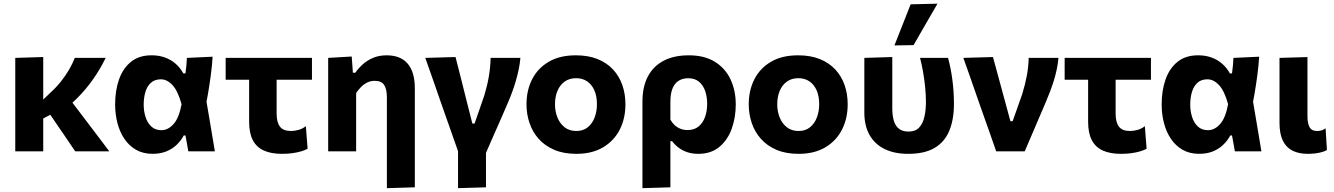

<svg xmlns="http://www.w3.org/2000/svg" viewBox="-20 -808 7120 1025"><path d="M198.6 -169V-264.8L248.1 -312.4Q279.6 -340.7 304.7 -372.2Q329.8 -403.7 348.6 -435.9Q367.3 -468.2 379.4 -499H544.4Q534.5 -478.8 521.7 -456Q509 -433.3 493 -408.6Q476.9 -384 457.3 -358.3Q437.7 -332.6 413.9 -306.7Q390 -280.7 361.6 -255.1ZM61.5 0Q61.5 -53.7 61.5 -103.8Q61.5 -154 61.5 -216V-266Q61.5 -314 61.5 -352.9Q61.5 -391.8 61.5 -427.1Q61.5 -462.4 61.5 -499L210.8 -503.5Q210.8 -445.3 210.8 -392.9Q210.8 -340.6 210.8 -296.2Q210.8 -251.8 210.8 -217.6Q210.8 -158.9 210.8 -107.6Q210.8 -56.2 210.8 0ZM381.7 0Q371.4 -15.2 361.3 -29.8Q351.3 -44.3 341.6 -58.9Q331.9 -73.5 321.9 -88Q311.9 -102.4 301.6 -117.5L239 -209.3L342.7 -291.6L431.9 -174Q461.9 -134.5 496.1 -89.4Q530.4 -44.3 563.5 0Z M794.7 13.2Q743.9 13.2 706.3 -8.4Q668.7 -29.9 643.9 -67Q619 -104 606.8 -151.5Q594.6 -199 594.6 -250.3Q594.6 -324.5 615.4 -383.9Q636.3 -443.4 679.4 -478.1Q722.5 -512.8 789.2 -512.8Q828.2 -512.8 860.4 -501.1Q892.6 -489.5 917.5 -467.9Q942.3 -446.2 958.6 -416.3H970.1Q973.3 -437.7 975 -458.2Q976.8 -478.8 977.8 -498.9L1115.1 -505.3Q1112 -456.1 1105.1 -404.5Q1098.3 -353 1089.8 -304.3Q1081.4 -255.5 1072.1 -214.8L1077.6 -293.9Q1090.4 -220.4 1102.5 -146.9Q1114.6 -73.5 1127.1 0H985.4Q981.7 -21.1 977.9 -42.4Q974 -63.6 970.1 -84.7H960.9Q945.7 -56.3 922.3 -34.2Q899 -12.1 867.2 0.6Q835.3 13.2 794.7 13.2ZM842 -113Q877.1 -113 906.5 -145.6Q935.8 -178.2 949.3 -251.7Q929.7 -322.7 900.9 -353.6Q872.1 -384.6 838.7 -384.6Q806.1 -384.6 785.8 -366.3Q765.5 -347.9 756.3 -317.3Q747.1 -286.7 747.1 -249Q747.1 -214.4 757.1 -183.1Q767 -151.9 787.9 -132.5Q808.8 -113 842 -113Z M1485.5 13.3Q1427.2 13.3 1388.1 -4.5Q1349.1 -22.3 1329.6 -59.9Q1310 -97.6 1310 -157.4Q1310 -190.2 1310 -224Q1310 -257.8 1310 -294.5Q1310 -331.2 1310 -372.4Q1310 -413.6 1310 -461.4H1456.8Q1456.8 -396.4 1456.8 -331.5Q1456.8 -266.6 1456.8 -201.4Q1456.8 -155.8 1474.3 -132.2Q1491.7 -108.7 1533.8 -108.7Q1552.1 -108.7 1573.5 -114.5Q1594.9 -120.2 1612.8 -134.5L1622.2 -13.9Q1607.8 -6 1587 0.2Q1566.1 6.3 1540.6 9.8Q1515.1 13.3 1485.5 13.3ZM1184.7 -382.2V-499H1645.4V-382.2Q1590.5 -382.2 1535.3 -382.2Q1480.1 -382.2 1428.7 -382.2H1328.2Z M2045.4 196.5Q2045.4 169.9 2045.4 142Q2045.4 114 2045.4 85Q2045.4 55.9 2045.4 25.4Q2045.4 -5 2045.4 -36.5Q2045.4 -99.4 2045.4 -162.3Q2045.4 -225.2 2045.4 -288.1Q2045.4 -331.9 2031.1 -354.1Q2016.8 -376.4 1980.4 -376.4Q1958.8 -376.4 1940.8 -367.7Q1922.8 -358.9 1908 -344.2Q1893.2 -329.4 1881.3 -311.5V-208Q1881.3 -152.1 1881.3 -102.9Q1881.3 -53.7 1881.3 0H1732Q1732 -53.7 1732 -103.8Q1732 -154 1732 -216V-266Q1732 -323.3 1732 -381.3Q1732 -439.4 1732 -499L1857.7 -506.3L1863.9 -419.6H1876.7Q1893.6 -444 1917.5 -465.3Q1941.3 -486.5 1972.8 -499.6Q2004.2 -512.7 2044.1 -512.7Q2118.1 -512.7 2156.3 -468.3Q2194.6 -423.9 2194.6 -335.9Q2194.6 -285.9 2194.6 -241.3Q2194.6 -196.7 2194.6 -157.2V-67.3Q2194.6 4.7 2194.6 66.2Q2194.6 127.6 2194.6 192Z M2425.2 196.5Q2425.2 147.1 2425.2 98.5Q2425.2 49.9 2425.2 -1Q2416.9 -24.4 2408.6 -48Q2400.3 -71.6 2392 -95.4Q2383.7 -119.2 2375.4 -142.6Q2367.1 -166 2359 -188.9L2328.2 -276.9Q2309.1 -332.2 2289.5 -388.2Q2269.9 -444.2 2250.4 -499L2411.9 -503.5Q2426.3 -447 2443.3 -380.1Q2460.3 -313.1 2475.3 -252.5L2501.6 -148.6H2513.6Q2526.9 -186.7 2539.9 -224.4Q2553 -262 2565.9 -299.9Q2581.8 -352.6 2590 -401.4Q2598.1 -450.3 2599.2 -499H2758.1Q2755.6 -468.8 2749.2 -437.8Q2742.7 -406.7 2733.8 -376.2Q2725 -345.7 2714 -316Q2703.1 -286.3 2691.1 -258.7Q2676.9 -225 2662.1 -191.6Q2647.4 -158.2 2632.6 -124.6Q2617.7 -90.9 2603.1 -57.8Q2588.5 -24.6 2574.4 8.3Q2574.4 55.8 2574.4 100.8Q2574.4 145.8 2574.4 192Z M3057.2 13.3Q2989.1 13.3 2938.9 -8.1Q2888.7 -29.6 2855.8 -66.6Q2822.9 -103.6 2806.8 -151.3Q2790.7 -198.9 2790.7 -251Q2790.7 -325.6 2820.8 -384.8Q2850.9 -444 2909.6 -478.3Q2968.3 -512.7 3054.1 -512.7Q3120.2 -512.7 3169.9 -492.8Q3219.5 -472.8 3252.7 -437.1Q3285.8 -401.3 3302.4 -353.8Q3318.9 -306.2 3318.9 -251Q3318.9 -175.7 3288.5 -115.9Q3258 -56.2 3199.4 -21.4Q3140.8 13.3 3057.2 13.3ZM3056.6 -108.7Q3093.8 -108.7 3118.2 -128.9Q3142.6 -149.1 3154.7 -181.5Q3166.8 -213.9 3166.8 -251Q3166.8 -294.8 3153 -326Q3139.1 -357.3 3114.1 -374Q3089.2 -390.6 3056 -390.6Q3019.2 -390.6 2994 -372.2Q2968.7 -353.7 2955.7 -322.1Q2942.8 -290.5 2942.8 -251Q2942.8 -213.9 2955.6 -181.5Q2968.4 -149.1 2993.8 -128.9Q3019.1 -108.7 3056.6 -108.7Z M3409.7 196.5Q3409.7 142.8 3409.7 90.4Q3409.7 38 3409.7 -24V-266Q3409.7 -344.7 3438.7 -399.8Q3467.7 -454.9 3522.9 -483.8Q3578.1 -512.7 3657.2 -512.7Q3741 -512.7 3796.7 -478Q3852.4 -443.3 3880.2 -383.8Q3907.9 -324.4 3907.9 -250.2Q3907.9 -180.7 3886.3 -120.6Q3864.6 -60.4 3820.2 -23.6Q3775.8 13.3 3707.4 13.3Q3677.2 13.3 3651.6 5.3Q3626 -2.8 3605.1 -18Q3584.2 -33.1 3568 -54.1H3558.9V-16Q3558.9 39.9 3558.9 89.1Q3558.9 138.3 3558.9 192ZM3650.3 -113.7Q3686.9 -113.7 3710.1 -133.3Q3733.3 -152.8 3744.2 -184.5Q3755.2 -216.1 3755.2 -252.4Q3755.2 -292.2 3744.2 -323.3Q3733.1 -354.4 3710.9 -372.3Q3688.7 -390.3 3654.7 -390.3Q3608.2 -390.3 3583.5 -359Q3558.9 -327.7 3558.9 -263.9V-169.3Q3568.1 -152.6 3581.5 -140.1Q3595 -127.7 3612.3 -120.7Q3629.6 -113.7 3650.3 -113.7Z M4243.7 13.3Q4175.6 13.3 4125.4 -8.1Q4075.2 -29.6 4042.3 -66.6Q4009.4 -103.6 3993.3 -151.3Q3977.2 -198.9 3977.2 -251Q3977.2 -325.6 4007.3 -384.8Q4037.4 -444 4096.1 -478.3Q4154.8 -512.7 4240.6 -512.7Q4306.7 -512.7 4356.4 -492.8Q4406 -472.8 4439.2 -437.1Q4472.3 -401.3 4488.9 -353.8Q4505.4 -306.2 4505.4 -251Q4505.4 -175.7 4475 -115.9Q4444.5 -56.2 4385.9 -21.4Q4327.3 13.3 4243.7 13.3ZM4243.1 -108.7Q4280.3 -108.7 4304.7 -128.9Q4329.1 -149.1 4341.2 -181.5Q4353.3 -213.9 4353.3 -251Q4353.3 -294.8 4339.5 -326Q4325.6 -357.3 4300.6 -374Q4275.7 -390.6 4242.5 -390.6Q4205.7 -390.6 4180.5 -372.2Q4155.2 -353.7 4142.2 -322.1Q4129.3 -290.5 4129.3 -251Q4129.3 -213.9 4142.1 -181.5Q4154.9 -149.1 4180.3 -128.9Q4205.6 -108.7 4243.1 -108.7Z M4828.8 13.3Q4754.4 13.3 4701.8 -12.7Q4649.3 -38.8 4621.8 -88.1Q4594.3 -137.4 4594.3 -206.9Q4594.3 -231.7 4594.3 -251.6Q4594.3 -271.6 4594.3 -291.2Q4594.3 -355 4594.3 -402.4Q4594.3 -449.8 4594.3 -499L4743.5 -503.5Q4743.5 -420.3 4743.5 -350Q4743.5 -279.8 4743.5 -231.1Q4743.5 -189.3 4752.4 -161.5Q4761.2 -133.7 4780.4 -119.7Q4799.5 -105.6 4830.3 -105.6Q4866.8 -105.6 4886.8 -127Q4906.8 -148.4 4914.9 -184.2Q4923.1 -219.9 4923.1 -263.4Q4923.1 -301.6 4918.9 -343.2Q4914.8 -384.8 4907.7 -425Q4900.5 -465.1 4891.7 -499H5041.2Q5048.5 -472.3 5054.3 -443.1Q5060.1 -413.9 5064.2 -382.8Q5068.3 -351.6 5070.5 -319.2Q5072.7 -286.7 5072.7 -253.7Q5072.7 -170.2 5048 -110.3Q5023.4 -50.4 4969.7 -18.5Q4916 13.3 4828.8 13.3ZM4754.9 -565.5Q4776.7 -620.6 4798.4 -675.6Q4820 -730.5 4841.4 -784.9L4984.8 -788.4Q4962.9 -750.5 4941.3 -713.2Q4919.7 -675.9 4898.7 -639.5Q4877.8 -603.1 4857.2 -567.1Z M5298.3 0Q5282.1 -47 5265.1 -94.9Q5248.2 -142.8 5231.8 -188.9L5200.7 -277.5Q5181.6 -332.5 5162 -388.4Q5142.4 -444.2 5122.9 -499L5280.9 -503.5Q5291.2 -466 5303.6 -420.6Q5315.9 -375.2 5328.8 -328Q5341.7 -280.8 5353.5 -237L5374.1 -161.1H5386.1L5436.7 -304.1Q5452.3 -354.7 5461.5 -402.5Q5470.6 -450.3 5471.7 -499H5630.6Q5627.8 -466.7 5621.2 -436Q5614.5 -405.2 5605.3 -375.7Q5596.1 -346.2 5585.1 -317.6Q5574 -289 5562.3 -261.3Q5534.4 -196.1 5506.1 -129.8Q5477.9 -63.6 5450.5 0Z M5964.5 13.3Q5906.2 13.3 5867.1 -4.5Q5828.1 -22.3 5808.6 -59.9Q5789 -97.6 5789 -157.4Q5789 -190.2 5789 -224Q5789 -257.8 5789 -294.5Q5789 -331.2 5789 -372.4Q5789 -413.6 5789 -461.4H5935.8Q5935.8 -396.4 5935.8 -331.5Q5935.8 -266.6 5935.8 -201.4Q5935.8 -155.8 5953.3 -132.2Q5970.7 -108.7 6012.8 -108.7Q6031.1 -108.7 6052.5 -114.5Q6073.9 -120.2 6091.8 -134.5L6101.2 -13.9Q6086.8 -6 6066 0.2Q6045.1 6.3 6019.6 9.8Q5994.1 13.3 5964.5 13.3ZM5663.7 -382.2V-499H6124.4V-382.2Q6069.5 -382.2 6014.3 -382.2Q5959.1 -382.2 5907.7 -382.2H5807.2Z M6381.7 13.2Q6330.9 13.2 6293.3 -8.4Q6255.7 -29.9 6230.9 -67Q6206 -104 6193.8 -151.5Q6181.6 -199 6181.6 -250.3Q6181.6 -324.5 6202.4 -383.9Q6223.3 -443.4 6266.4 -478.1Q6309.5 -512.8 6376.2 -512.8Q6415.2 -512.8 6447.4 -501.1Q6479.6 -489.5 6504.5 -467.9Q6529.3 -446.2 6545.6 -416.3H6557.1Q6560.3 -437.7 6562 -458.2Q6563.8 -478.8 6564.8 -498.9L6702.1 -505.3Q6699 -456.1 6692.1 -404.5Q6685.3 -353 6676.8 -304.3Q6668.4 -255.5 6659.1 -214.8L6664.6 -293.9Q6677.4 -220.4 6689.5 -146.9Q6701.6 -73.5 6714.1 0H6572.4Q6568.7 -21.1 6564.9 -42.4Q6561 -63.6 6557.1 -84.7H6547.9Q6532.7 -56.3 6509.3 -34.2Q6486 -12.1 6454.2 0.6Q6422.3 13.2 6381.7 13.2ZM6429 -113Q6464.1 -113 6493.5 -145.6Q6522.8 -178.2 6536.3 -251.7Q6516.7 -322.7 6487.9 -353.6Q6459.1 -384.6 6425.7 -384.6Q6393.1 -384.6 6372.8 -366.3Q6352.5 -347.9 6343.3 -317.3Q6334.1 -286.7 6334.1 -249Q6334.1 -214.4 6344.1 -183.1Q6354 -151.9 6374.9 -132.5Q6395.8 -113 6429 -113Z M6961.6 13.3Q6914.4 13.3 6880.6 -3.4Q6846.7 -20.1 6828.7 -56.6Q6810.7 -93 6810.7 -151.7Q6810.7 -187.5 6810.7 -212.6Q6810.7 -237.7 6810.7 -266Q6810.7 -337.9 6810.7 -391.1Q6810.7 -444.2 6810.7 -499L6959.9 -503.3Q6959.9 -446.9 6959.9 -396Q6959.9 -345.1 6959.9 -302.3Q6959.9 -259.5 6959.9 -226.4V-188.1Q6959.9 -151.2 6970.8 -129.9Q6981.7 -108.7 7011.5 -108.7Q7022.6 -108.7 7033.5 -111.5Q7044.4 -114.3 7056.8 -122.8L7063.9 -6.9Q7053.3 -0.6 7037.2 3.9Q7021.1 8.4 7001.9 10.9Q6982.7 13.3 6961.6 13.3Z"/></svg>

Font: Commissioner Thin
Style: Regular
Weight: 100
Designer: Kostas Bartsokas
Foundry: Kostas Bartsokas
Version: Version 1.001;gftools[0.9.23]